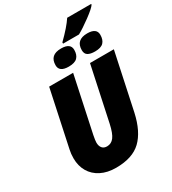

<svg xmlns="http://www.w3.org/2000/svg" viewBox="-249 -1198 1202 1339"><g transform="rotate(-30 351.5 -528.5)"><path d="M58 -195Q58 -232 65 -263L161 -714H354L259 -268Q251 -228 251 -211Q251 -183 264.5 -167Q278 -151 303 -151Q338 -151 360 -180Q382 -209 397 -278L490 -714H682L585 -259Q555 -123 485.5 -56.5Q416 10 283 10Q214 10 163 -16Q112 -42 85 -88.5Q58 -135 58 -195ZM395 -935Q474 -1012 510 -1067H703V-1061Q689 -1039 626.5 -993Q564 -947 523 -925H395ZM274 -820Q274 -903 365 -903Q441 -903 441 -849Q441 -809 420 -787.5Q399 -766 350 -766Q274 -766 274 -820ZM485 -820Q485 -903 576 -903Q651 -903 651 -849Q651 -809 630.5 -787.5Q610 -766 562 -766Q525 -766 505 -778Q485 -790 485 -820Z"/></g></svg>

Font: Noto Sans Display Black
Style: Italic
Weight: 900
Italic angle: -12°
Designer: Monotype Design team
Foundry: Monotype Imaging Inc.
Version: Version 1.000